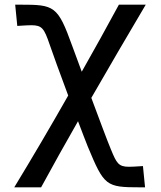

<svg xmlns="http://www.w3.org/2000/svg" viewBox="-20 -524 688 822"><path d="M41 278H156C208 183 260 89 314 -5C332 42 347 82 356 104C426 272 433 278 580 278H601L592 187L576 188C560 189 545 190 532 190C487 190 479 174 455 116C439 78 405 -14 371 -105C448 -239 526 -372 604 -504H489C437 -408 384 -312 330 -217L289 -328C227 -500 213 -504 66 -504H45L54 -413L70 -414C86 -415 101 -416 114 -416C160 -416 169 -402 192 -335C203 -302 237 -209 272 -115C197 17 120 148 41 278Z"/></svg>

Font: Hibana 45 SubMedium
Style: Regular
Weight: 500
Width: 6
Designer: pygmalion
Foundry: ybstudio
Version: Version 2021.007;FEAKit 1.0